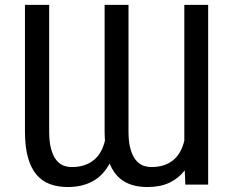

<svg xmlns="http://www.w3.org/2000/svg" viewBox="-20 -747 943 777"><path d="M423.7 -85.2Q411.9 -63.2 395.8 -45.5Q379.6 -27.7 358.5 -15.4Q337.4 -3.2 311.4 3.4Q285.5 9.9 254.3 9.9Q214.8 9.9 182.9 -1.6Q150.9 -13.1 128.2 -39.6Q105.5 -66.1 93.2 -109.4Q81 -152.7 81 -215.9V-727.3H179V-215.9Q179 -172.2 186.8 -144.2Q194.6 -116.1 207.4 -99.8Q220.2 -83.5 236.5 -77.2Q252.8 -71 269.9 -71Q299.7 -71 322.3 -78.8Q344.8 -86.6 361.3 -100.7Q377.8 -114.7 388.5 -134.4Q399.1 -154.1 404.8 -177.9Q404.1 -186.8 403.8 -196.2Q403.4 -205.6 403.4 -215.9V-727.3H500V-215.9Q500 -172.2 508 -144.2Q516 -116.1 529.1 -99.8Q542.3 -83.5 558.8 -77.2Q575.3 -71 592.3 -71Q621.8 -71 644.4 -78.8Q666.9 -86.6 683.1 -100.7Q699.2 -114.7 709.7 -134.2Q720.2 -153.8 725.9 -177.6V-727.3H822.4V0H730.1L727.6 -57.5Q703.1 -25.6 666 -7.8Q628.9 9.9 576.7 9.9Q550.4 9.9 527.2 4.8Q503.9 -0.4 484.4 -11.5Q464.8 -22.7 449.6 -41Q434.3 -59.3 423.7 -85.2Z"/></svg>

Font: Fast_Sans
Style: Regular
Weight: 400
Designer: Rasmus Andersson
Foundry: rsms
Version: Version 3.018;git-588b23468